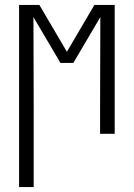

<svg xmlns="http://www.w3.org/2000/svg" viewBox="-20 -540 540 775"><path d="M57 215V-520H139L250 -331L361 -520H443V0H384V-104Q384 -196 384.5 -287.5Q385 -379 385 -471L276 -286H224L115 -471Q115 -379 115.5 -287.5Q116 -196 116 -104V215Z"/></svg>

Font: Iosevka Term Curly Light
Style: Regular
Weight: 300
Designer: Belleve Invis
Foundry: Belleve Invis
Version: Version 32.3.0